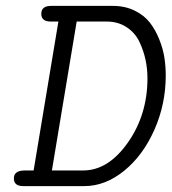

<svg xmlns="http://www.w3.org/2000/svg" viewBox="-20 -631 582 651"><path d="M27 -26Q27 -53 64 -53H94L178 -558H152Q120 -558 120 -584Q120 -611 153 -611H363Q404 -611 436.5 -595Q469 -579 488 -554.5Q507 -530 520 -497.5Q533 -465 537.5 -435Q542 -405 542 -375Q542 -278 503.5 -191Q465 -104 401 -52Q337 0 266 0H59Q27 0 27 -26ZM156 -53H262Q347 -53 413.5 -147.5Q480 -242 480 -366Q480 -397 473.5 -428Q467 -459 452.5 -489.5Q438 -520 409 -539Q380 -558 341 -558H240Z"/></svg>

Font: CMU Typewriter Text
Style: LightOblique
Weight: 200
Italic angle: -9.46001°
Version: Version 0.7.0